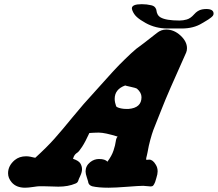

<svg xmlns="http://www.w3.org/2000/svg" viewBox="-20 -875 1016 895"><path d="M941.4 -833Q975.6 -833 975.6 -811.5Q975.6 -806.6 972.7 -802.2Q969.7 -797.9 963.4 -793Q957 -788.1 951.2 -784.2Q945.3 -780.3 936 -774.9Q926.8 -769.5 921.9 -766.6Q882.8 -742.2 827.1 -742.2Q822.3 -742.2 812 -742.2Q801.8 -742.2 795.9 -742.2H793.9Q788.1 -742.2 782.2 -742.2Q776.4 -742.2 770.5 -742.2Q764.6 -742.2 760.7 -742.2Q705.1 -742.2 659.2 -767.6Q632.8 -782.2 618.2 -795.4Q603.5 -808.6 596.7 -827.1Q595.7 -829.1 595.7 -830.6Q595.7 -832 595.2 -833.5Q594.7 -835 594.7 -835.9Q594.7 -855.5 640.6 -855.5Q664.1 -855.5 684.6 -850.6Q697.3 -847.7 703.1 -840.3Q709 -833 709.5 -825.2Q710 -817.4 714.4 -808.6Q718.8 -799.8 728.5 -793.9Q753.9 -779.3 816.4 -779.3Q834 -779.3 850.6 -784.2Q868.2 -789.1 884.8 -808.1Q901.4 -827.1 921.9 -831.1Q932.6 -833 941.4 -833ZM579.1 -367.2Q639.6 -372.1 639.6 -421.9Q639.6 -443.4 618.2 -461.9Q614.3 -464.8 589.4 -470.2Q564.5 -475.6 563.5 -476.6Q514.6 -459 514.6 -414.1Q514.6 -405.3 516.6 -396.5Q518.6 -387.7 520.5 -382.8L522.5 -377.9Q523.4 -377 528.3 -374.5Q533.2 -372.1 544.4 -369.6Q555.7 -367.2 568.4 -367.2ZM528.3 -238.3Q468.8 -256.8 441.4 -256.8Q440.4 -256.8 439 -256.8Q437.5 -256.8 436.5 -256.8Q427.7 -256.8 418.5 -256.3Q409.2 -255.9 403.3 -255.4Q397.5 -254.9 396.5 -254.9Q377.9 -213.9 362.8 -190.9Q347.7 -168 341.3 -164.1Q335 -160.2 329.6 -154.3Q324.2 -148.4 320.3 -134.8Q346.7 -126 354.5 -113.3Q362.3 -100.6 362.3 -85.9Q362.3 -72.3 354 -54.7Q345.7 -37.1 345.7 -35.2Q342.8 -23.4 332 -19.5Q297.9 -4.9 252 -4.9Q240.2 -4.9 217.3 -5.9Q194.3 -6.8 182.6 -6.8H163.1Q156.2 -6.8 133.8 -3.4Q111.3 0 96.7 0Q55.7 0 34.2 -25.4Q17.6 -44.9 17.6 -67.4Q17.6 -102.5 48.8 -128.9Q70.3 -146.5 101.6 -146.5Q111.3 -146.5 121.6 -144.5Q131.8 -142.6 138.7 -140.6L144.5 -139.6Q198.2 -188.5 233.4 -228Q268.6 -267.6 317.9 -328.1Q367.2 -388.7 426.8 -453.1Q440.4 -467.8 476.1 -507.8Q511.7 -547.9 535.6 -572.3Q559.6 -596.7 590.8 -626Q608.4 -641.6 615.2 -647.5Q622.1 -653.3 627 -656.2Q631.8 -659.2 653.8 -676.3Q675.8 -693.4 711.9 -721.7Q731.4 -737.3 754.9 -737.3Q791 -737.3 821.3 -709.5Q851.6 -681.6 851.6 -650.4Q851.6 -638.7 847.7 -629.9Q757.8 -429.7 737.3 -376Q729.5 -355.5 715.3 -320.8Q701.2 -286.1 694.8 -269Q688.5 -252 680.7 -223.6Q672.9 -195.3 668 -166Q667 -159.2 665 -151.9Q663.1 -144.5 662.1 -140.1Q661.1 -135.7 661.1 -132.8Q661.1 -129.9 664.1 -129.9Q665 -129.9 668.9 -130.4Q672.9 -130.9 675.8 -130.9Q692.4 -130.9 706.1 -107.4Q714.8 -93.8 714.8 -76.2Q714.8 -63.5 709 -45.9Q703.1 -28.3 703.1 -26.4Q698.2 -14.6 694.3 -10.3Q690.4 -5.9 682.6 -5.9Q676.8 -5.9 665.5 -7.3Q654.3 -8.8 647.5 -8.8Q628.9 -8.8 573.2 -4.4Q517.6 0 486.3 0Q437.5 0 409.2 -6.8Q391.6 -12.7 390.6 -29.3Q390.6 -31.2 384.8 -47.9Q378.9 -64.5 378.9 -76.2Q378.9 -101.6 400.4 -119.1Q418.9 -133.8 441.4 -133.8Q470.7 -133.8 480.5 -121.1Q501 -148.4 509.3 -173.8Q517.6 -199.2 519.5 -215.3Q521.5 -231.4 528.3 -238.3Z"/></svg>

Font: Essays1743
Style: BoldItalic
Weight: 700
Italic angle: -10°
Designer: Based on the typeface in a 1743 English translation of the essays of Montaigne.  PostScript/TrueType font designed by Jo
Version: Version 002.100